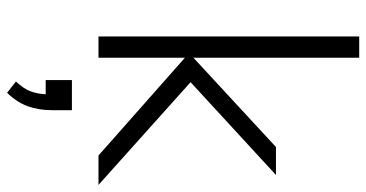

<svg xmlns="http://www.w3.org/2000/svg" viewBox="-266 -510 1034 542"><g transform="rotate(90 251.0 -239.0)"><path d="M502 0H419L143 -244V0H83V-736H143V-268L395 -501H474L212 -260ZM291 75V131Q291 169 280 199.5Q269 230 242 258L210 233Q230 212 237.5 192.5Q245 173 246 149H206V75Z"/></g></svg>

Font: Muli Light
Style: Regular
Weight: 300
Designer: Vernon Adams
Foundry: Vernon Adams
Version: Version 2.100